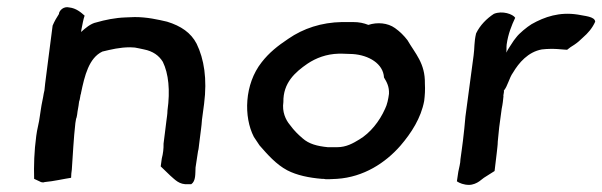

<svg xmlns="http://www.w3.org/2000/svg" viewBox="-20 -533 1694 540"><path d="M82 -151C76 -107 75 -67 76 -30L91 -23C96 -20 101 -19 106 -21C130 -23 160 -30 180 -33C180 -41 181 -49 182 -56C185 -99 187 -143 192 -187L194 -199C196 -203 196 -207 197 -211C198 -222 201 -233 202 -244C202 -247 203 -249 204 -252L206 -263C206 -266 208 -269 208 -272C218 -320 230 -370 268 -388C293 -394 317 -400 346 -400C356 -400 363 -399 371 -397C376 -396 380 -395 385 -394C410 -389 427 -377 438 -359C454 -326 459 -279 451 -222C451 -212 449 -202 448 -193C445 -171 443 -150 440 -129C440 -122 440 -115 439 -108C438 -101 437 -94 435 -87L432 -65L459 -39C472 -28 484 -13 509 -15H518C531 -24 529 -44 530 -62L537 -108C539 -114 539 -121 540 -127L542 -143C544 -161 547 -178 548 -196L554 -241C563 -311 554 -367 533 -410C517 -441 489 -460 450 -472C424 -478 394 -485 359 -485C350 -485 341 -484 333 -484C304 -483 275 -477 251 -470C235 -467 219 -453 208 -443L209 -450C212 -464 214 -478 218 -489C208 -498 194 -510 175 -512C159 -516 148 -504 146 -496V-494C140 -485 133 -473 128 -461L117 -376C113 -349 111 -325 107 -298L105 -279L103 -270C101 -256 97 -241 95 -226L92 -206C90 -188 84 -169 82 -151Z M716 -358C667 -296 665 -204 694 -148C699 -140 705 -132 710 -124C732 -99 756 -71 788 -54C815 -40 849 -33 885 -30C889 -30 892 -30 896 -29H906C914 -29 921 -30 928 -30C1003 -35 1064 -75 1106 -123C1137 -159 1164 -201 1173 -249C1175 -265 1176 -281 1175 -298C1176 -355 1148 -382 1126 -420C1116 -433 1105 -444 1091 -454C1070 -469 1041 -471 1016 -463C1003 -468 991 -471 972 -471H942C884 -470 833 -453 791 -424C761 -404 737 -385 716 -358ZM777 -246C776 -300 810 -330 845 -354C869 -370 898 -381 932 -382H943C953 -382 962 -381 972 -381C1017 -378 1058 -354 1060 -315C1068 -302 1075 -289 1074 -269C1072 -254 1069 -239 1063 -227C1047 -191 1021 -159 991 -141C973 -130 954 -119 928 -119H902C872 -122 849 -128 831 -144C817 -156 807 -166 796 -181C783 -196 773 -219 777 -246Z M1319 -439C1313 -414 1315 -398 1312 -377L1289 -205C1287 -182 1285 -161 1282 -137C1280 -119 1277 -101 1275 -85C1275 -74 1271 -61 1269 -50L1265 -23C1272 -18 1285 -13 1299 -13C1310 -13 1321 -18 1328 -23L1341 -33C1351 -39 1362 -46 1371 -52C1373 -68 1375 -86 1377 -102C1378 -113 1380 -125 1380 -135C1382 -150 1382 -160 1384 -175L1391 -227C1394 -241 1395 -252 1396 -262C1395 -265 1397 -269 1397 -272C1397 -274 1398 -276 1397 -278C1408 -291 1412 -314 1423 -329C1439 -356 1465 -387 1504 -394C1539 -398 1564 -393 1575 -393C1581 -398 1588 -403 1595 -407C1604 -413 1612 -420 1619 -427C1634 -440 1646 -454 1654 -472C1653 -487 1623 -488 1605 -492C1554 -500 1512 -486 1475 -465C1462 -457 1440 -439 1432 -428C1430 -425 1427 -422 1425 -419C1419 -409 1409 -396 1404 -385C1405 -392 1404 -400 1405 -408C1409 -437 1419 -462 1429 -483C1423 -493 1393 -504 1369 -494C1349 -481 1330 -462 1319 -439Z"/></svg>

Font: Hussar Pisanka
Style: Kur
Weight: 400
Designer: Robert Jablonski
Foundry: Cannot Into Space Fonts
Version: Version 1.070